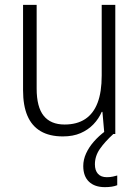

<svg xmlns="http://www.w3.org/2000/svg" viewBox="-20 -552 576 791"><path d="M455 -532V0H410L402 -91H399Q387 -63 365 -40Q343 -17 312 -3.5Q281 10 239 10Q184 10 147.5 -11.5Q111 -33 93 -75Q75 -117 75 -180V-532H131V-187Q131 -111 160 -75Q189 -39 246 -39Q297 -39 331 -61.5Q365 -84 382 -128.5Q399 -173 399 -241V-532ZM371 125Q371 150 383.5 164Q396 178 420 178Q434 178 445 175.5Q456 173 463 171V211Q453 215 440.5 217Q428 219 412 219Q370 219 346.5 196.5Q323 174 323 132Q323 106 334.5 80.5Q346 55 366.5 31.5Q387 8 414 -12L447 0Q412 32 391.5 61.5Q371 91 371 125Z"/></svg>

Font: Noto Sans Hebrew SemiCondensed Light
Style: Regular
Weight: 300
Width: 4
Designer: Monotype Design Team
Foundry: Monotype Imaging Inc.
Version: Version 2.003